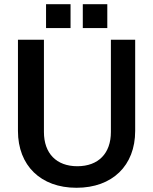

<svg xmlns="http://www.w3.org/2000/svg" viewBox="-20 -875 725 909"><path d="M342 14C512 14 620 -91 620 -255V-687H505V-250C505 -149 446 -88 346 -88C247 -88 188 -149 188 -250V-687H65V-255C65 -91 173 14 342 14ZM372 -742H488V-855H372ZM198 -742H314V-855H198Z"/></svg>

Font: Ronzino Medium
Style: Regular
Weight: 500
Designer: Nunzio Mazzaferro
Foundry: Collletttivo
Version: Version 1.000;Glyphs 3.3 (3337)